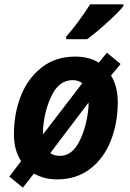

<svg xmlns="http://www.w3.org/2000/svg" viewBox="-20 -814 599 882"><path d="M23 -3 77 -74Q44 -124 44 -197Q44 -294 76.5 -375Q109 -456 172.5 -505Q236 -554 325 -554Q390 -554 434 -526L471 -572L534 -520L490 -467Q521 -417 521 -344Q521 -250 489.5 -169Q458 -88 395 -39Q332 10 242 10Q182 10 136 -17L85 48ZM358 -432Q351 -438 339 -442Q327 -446 314 -446Q254 -446 220 -380Q186 -314 178 -227Q177 -220 177.5 -210.5Q178 -201 178 -197ZM386 -317Q387 -322 387 -330Q387 -339 386 -342L211 -111Q218 -105 230 -101.5Q242 -98 255 -98Q311 -98 344.5 -164.5Q378 -231 386 -317ZM284 -646Q308 -672 339 -714Q370 -756 394 -794H547V-786Q527 -760 473 -711Q419 -662 380 -634H284Z"/></svg>

Font: Noto Sans Display
Style: Bold Italic
Weight: 700
Italic angle: -12°
Designer: Monotype Design team
Foundry: Monotype Imaging Inc.
Version: Version 1.000